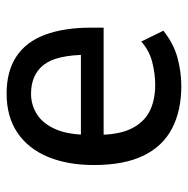

<svg xmlns="http://www.w3.org/2000/svg" viewBox="-14 -532 555 566"><g transform="rotate(-90 263.0 -248.5)"><path d="M293 9Q220 9 167.5 -18.5Q115 -46 87.5 -103Q60 -160 60 -249Q60 -326 84 -384Q108 -442 155 -474Q202 -506 271 -506Q336 -506 379.5 -477.5Q423 -449 444 -393Q465 -337 465 -257V-220H132V-287H401L385 -266Q385 -359 355.5 -396.5Q326 -434 270 -434Q237 -434 209.5 -416.5Q182 -399 165.5 -361.5Q149 -324 149 -261V-238Q149 -176 167 -139Q185 -102 217.5 -85Q250 -68 297 -68Q328 -68 362.5 -76.5Q397 -85 424 -109L456 -44Q419 -14 377 -2.5Q335 9 293 9Z"/></g></svg>

Font: Nunito Sans 7pt Condensed Medium
Style: Regular
Weight: 500
Width: 3
Designer: Vernon Adams
Foundry: Vernon Adams
Version: Version 3.101;gftools[0.9.27]